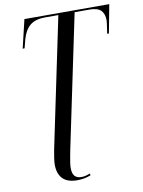

<svg xmlns="http://www.w3.org/2000/svg" viewBox="-101 -783 811 1092"><g transform="rotate(-10 304.0 -236.5)"><path d="M256 241Q199 241 171.5 212.5Q144 184 144 131Q144 117 148 90Q152 63 156 44L312 -703H235Q178 -703 147.5 -677Q117 -651 103 -600L90 -550H79L118 -714H608L577 -550H567Q570 -572 573.5 -595Q577 -618 577 -628Q577 -664 557.5 -683.5Q538 -703 492 -703H406L247 57Q244 72 240 93Q236 114 233 133.5Q230 153 230 165Q230 199 243.5 213Q257 227 281 227Q297 227 308.5 223.5Q320 220 332 216L334 226Q315 234 294.5 237.5Q274 241 256 241Z"/></g></svg>

Font: Noto Serif Display Condensed
Style: Italic
Weight: 400
Width: 3
Italic angle: -12°
Designer: Monotype Design Team
Foundry: Monotype Imaging Inc.
Version: Version 2.009